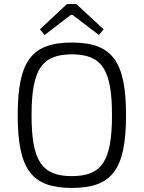

<svg xmlns="http://www.w3.org/2000/svg" viewBox="-20 -911 706 943"><path d="M489 -767 355 -891H309L176 -767L199 -739L328 -838H336L466 -739ZM333 -702C136 -702 67 -612 67 -345C67 -78 136 12 333 12C530 12 599 -78 599 -345C599 -612 530 -702 333 -702ZM333 -644C481 -644 530 -569 530 -345C530 -121 481 -46 333 -46C185 -46 135 -121 135 -345C135 -569 185 -644 333 -644Z"/></svg>

Font: SnT
Style: Regular
Weight: 300
Designer: Natanael Gama
Version: Version 1.001;PS 001.001;hotconv 1.0.70;makeotf.lib2.5.58329